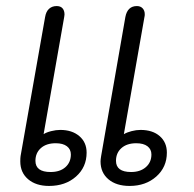

<svg xmlns="http://www.w3.org/2000/svg" viewBox="-20 -604 642 634"><path d="M47 -71Q47 -83 48 -89L129 -548Q132 -566 142 -575Q152 -584 167 -584Q180 -584 186.5 -576.5Q193 -569 193 -556L192 -548L124 -161Q133 -167 149 -171Q165 -175 179 -175Q218 -175 242 -154.5Q266 -134 266 -100Q266 -52 231 -21Q196 10 142 10Q99 10 73 -12Q47 -34 47 -71ZM312 -71Q312 -77 314 -89L394 -548Q401 -584 432 -584Q444 -584 451 -576.5Q458 -569 458 -557Q458 -551 457 -548L389 -161Q399 -167 414.5 -171Q430 -175 444 -175Q484 -175 507.5 -154.5Q531 -134 531 -100Q531 -52 496 -21Q461 10 408 10Q364 10 338 -12Q312 -34 312 -71ZM214 -94Q214 -111 201 -121Q188 -131 164 -131Q133 -131 115 -115Q97 -99 97 -73Q97 -36 147 -36Q178 -36 196 -52Q214 -68 214 -94ZM480 -94Q480 -111 467 -121Q454 -131 430 -131Q399 -131 381 -115Q363 -99 363 -73Q363 -36 413 -36Q443 -36 461.5 -52Q480 -68 480 -94Z"/></svg>

Font: Kodchasan Light
Style: Italic
Weight: 300
Italic angle: -10°
Version: Version 1.000; ttfautohint (v1.6)